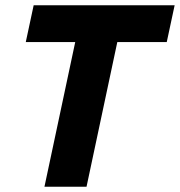

<svg xmlns="http://www.w3.org/2000/svg" viewBox="-20 -710 684 730"><path d="M78 -550 108 -690H644L614 -550H426L309 0H149L266 -550Z"/></svg>

Font: Radio Canada
Style: Italic
Weight: 400
Italic angle: -12°
Designer: Charles Daoud, Etienne Aubert Bonn, Alexandre Saumier Demers, Jacques Le Bailly
Foundry: Radio-Canada
Version: Version 2.104;gftools[0.9.28.dev5+ged2979d]